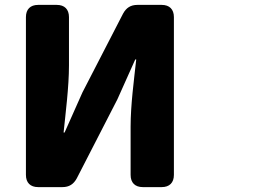

<svg xmlns="http://www.w3.org/2000/svg" viewBox="-20 -725 1040 785"><path d="M86 -655V-10C86 22 104 40 136 40H235C263 40 281 28 294 4L460 -319L533 -482H537C528 -399 514 -297 514 -207V-10C514 22 532 40 564 40H641C673 40 691 22 691 -10V-655C691 -687 673 -705 641 -705H542C514 -705 496 -693 483 -669L317 -347L244 -183H240C248 -262 262 -369 262 -458V-655C262 -687 244 -705 212 -705H136C104 -705 86 -687 86 -655Z"/></svg>

Font: コーポレート・ロゴ（ラウンド）ver3 Bold
Style: Regular
Weight: 700
Designer: [KANA_main] LOGOTYPE.JP [Source Han Sans] Ryoko NISHIZUKA 西塚涼子 (kana, bopomofo & ideographs); Paul D. Hunt (Latin, Greek
Version: Version 12.001;FEAKit 1.0